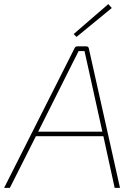

<svg xmlns="http://www.w3.org/2000/svg" viewBox="-41 -916 660 936"><path d="M332 -736 318 -750 487 -896 504 -877ZM463 -252H134L7 0H-21L323 -682Q327 -690 336 -690H379Q390 -690 392 -680L544 0H518ZM458 -274 383 -613Q374 -655 371 -667H342Q337 -657 328 -638.5Q319 -620 314 -611L145 -274Z"/></svg>

Font: Ezarion Thin
Style: Italic
Weight: 250
Italic angle: -8°
Designer: Natanael Gama
Version: Version 1.001;PS 001.001;hotconv 1.0.70;makeotf.lib2.5.58329